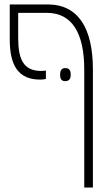

<svg xmlns="http://www.w3.org/2000/svg" viewBox="-20 -606 506 866"><path d="M161 -247C172 -247 180 -248 187 -250V-288C181 -287 175 -286 166 -286C84 -286 62 -341 62 -436V-548H192C305 -548 360 -456 360 -293V240H399V-293C399 -477 334 -586 195 -586H24V-428C24 -310 63 -247 161 -247ZM251 -270C251 -252 256 -240 274 -240C294 -240 299 -253 299 -270C299 -286 294 -299 274 -299C257 -299 251 -286 251 -270Z"/></svg>

Font: Noto Sans Hebrew Condensed ExtraLight
Style: Regular
Weight: 200
Width: 3
Designer: Monotype Design Team
Foundry: Monotype Imaging Inc.
Version: Version 2.004